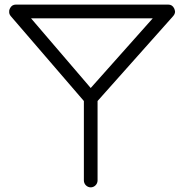

<svg xmlns="http://www.w3.org/2000/svg" viewBox="-20 -786 789 836"><path d="M22.9 -748.5C20.5 -744.1 19.5 -739.3 20 -734.9C19.5 -728 22 -721.7 26.9 -715.8L345.2 -346.2V0C345.2 16.1 358.9 29.8 375 29.8C391.1 29.8 404.8 16.1 404.8 0V-346.2L733.9 -715.8C739.3 -722.2 742.2 -728.5 742.2 -735.4C741.7 -739.7 740.7 -744.1 738.8 -748.5C733.4 -760.3 724.6 -766.1 711.9 -766.1H49.8C37.1 -766.1 28.3 -760.3 22.9 -748.5ZM645 -706.1 375 -402.8 115.2 -706.1Z"/></svg>

Font: Nemoy
Style: Medium
Weight: 500
Designer: BSozoo
Foundry: BSozoo
Version: Version 001.000